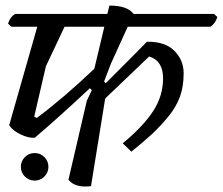

<svg xmlns="http://www.w3.org/2000/svg" viewBox="-20 -669 801 690"><path d="M452 -124 421 -154Q494 -214 530 -269Q566 -324 566 -387.5Q566 -451 516 -466Q490 -441 437 -390.5Q384 -340 358 -315L307 0Q250 7 226 -23L292 -307L310 -345L303 -352Q192 -248 105 -174Q84 -172 55 -185.5Q26 -199 13 -219L114 -573H21L9 -584Q16 -608 34 -619H366L373 -649Q438 -649 460 -619H749L761 -608Q754 -584 736 -573H439L379 -441L354 -376L360 -370Q484 -494 508 -519Q573 -520 606.5 -486.5Q640 -453 640 -405.5Q640 -358 626.5 -321Q613 -284 584 -249Q555 -214 526.5 -187.5Q498 -161 452 -124ZM319 -422 355 -573H212L145 -431Q138 -401 124 -340.5Q110 -280 103 -250L112 -245Q210 -318 319 -422ZM55 -69.5Q55 -90 69.5 -104.5Q84 -119 104.5 -119Q125 -119 139.5 -104.5Q154 -90 154 -69.5Q154 -49 139.5 -34.5Q125 -20 104.5 -20Q84 -20 69.5 -34.5Q55 -49 55 -69.5Z"/></svg>

Font: Tillana
Style: Regular
Weight: 400
Designer: Lipi Raval (Devanagari, Latin), Jonny Pinhorn (Latin)
Foundry: Indian Type Foundry
Version: Version 2.003;PS 1.0;hotconv 1.0.79;makeotf.lib2.5.61930; tt